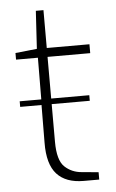

<svg xmlns="http://www.w3.org/2000/svg" viewBox="-51 -717 456 753"><g transform="rotate(-5 177.5 -340.5)"><path d="M149 -497V-333H299V-311H149V-163Q149 -90 176.5 -64Q204 -38 244 -35L309 -29V0H248Q178 0 142.5 -39Q107 -78 108 -163L109 -311H25V-333H110L111 -497H25V-523L110 -532L119 -681H149V-532H317V-497Z"/></g></svg>

Font: Exo ExtraLight
Style: Regular
Weight: 275
Designer: Natanael Gama
Foundry: Natanael Gama
Version: Version 1.500; ttfautohint (v1.6)